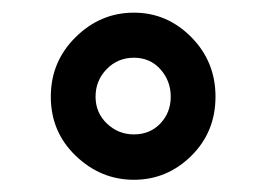

<svg xmlns="http://www.w3.org/2000/svg" viewBox="-20 -741 429 308"><path d="M194.8 -525.4Q220.7 -525.4 237.3 -543Q253.9 -560.5 253.9 -585.9Q253.9 -611.3 237.3 -629.9Q220.7 -648.4 194.8 -648.4Q168.9 -648.4 151.1 -630.1Q133.3 -611.8 133.3 -585.9Q133.3 -560.1 151.6 -542.7Q169.9 -525.4 194.8 -525.4ZM61.5 -585.9Q61.5 -642.1 101.3 -681.4Q141.1 -720.7 194.8 -720.7Q248 -720.7 286.9 -681.4Q325.7 -642.1 325.7 -585.9Q325.7 -529.3 286.9 -491Q248 -452.6 194.8 -452.6Q141.6 -452.6 101.6 -491Q61.5 -529.3 61.5 -585.9Z"/></svg>

Font: MAUL Condensed Bold
Style: Condensed Bold
Weight: 700
Designer: MAUL
Version: Version 1.0; 2020; ttfautohint (v1.8.3)